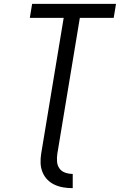

<svg xmlns="http://www.w3.org/2000/svg" viewBox="-20 -755 640 998"><path d="M358 223Q333 223 309 219Q285 215 263.5 205Q242 195 226 178.5Q210 162 201 140Q192 118 191 93.5Q190 69 194 44L311 -662H135L147 -735H583L571 -662H395L278 44Q275 65 276.5 85Q278 105 289 120.5Q300 136 319 142.5Q338 149 358 149Z"/></svg>

Font: Iosevka Extended
Style: Italic
Weight: 400
Width: 7
Italic angle: -9°
Monospace: yes
Designer: Belleve Invis
Foundry: Belleve Invis
Version: Version 32.5.0; ttfautohint (v1.8.4)